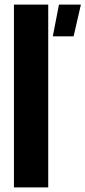

<svg xmlns="http://www.w3.org/2000/svg" viewBox="-20 -820 374 840"><path d="M41 0V-800H191V0ZM211 -661 238 -800H334L302 -661Z"/></svg>

Font: Big Shoulders Display Thin Black
Style: Regular
Weight: 900
Version: Version 2.002